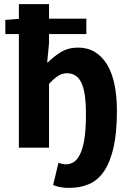

<svg xmlns="http://www.w3.org/2000/svg" viewBox="-20 -720 640 936"><path d="M317 196Q290 196 271.5 192Q253 188 239 182L265 74Q275 77 283.5 79Q292 81 302 81Q322 81 339.5 70Q357 59 370.5 31.5Q384 4 391.5 -43Q399 -90 399 -162Q399 -220 393 -258.5Q387 -297 375 -320Q363 -343 345.5 -353Q328 -363 306 -363Q283 -363 263 -350Q243 -337 219 -311V0H72V-554H6V-623L72 -628V-700H219V-629H401V-554H219V-510L210 -416H214Q240 -443 276 -465.5Q312 -488 361 -488Q407 -488 442.5 -466.5Q478 -445 502 -405.5Q526 -366 538 -309Q550 -252 550 -180Q550 -73 533.5 -1Q517 71 487 115Q457 159 414 177.5Q371 196 317 196Z"/></svg>

Font: Source Code Pro
Style: Bold
Weight: 700
Monospace: yes
Designer: Paul D. Hunt, Teo Tuominen
Foundry: Adobe Systems Incorporated
Version: Version 2.030;PS 1.000;hotconv 16.6.51;makeotf.lib2.5.65220